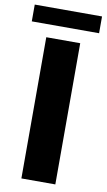

<svg xmlns="http://www.w3.org/2000/svg" viewBox="-114 -906 530 952"><g transform="rotate(10 150.5 -430.0)"><path d="M236.3 -710.9V0H65.4V-710.9ZM319.8 -860.4V-775.9H-19V-860.4Z"/></g></svg>

Font: Vazirmatn RD Black
Style: Regular
Weight: 900
Designer: Saber Rastikerdar
Foundry: Saber Rastikerdar
Version: Version 32.102